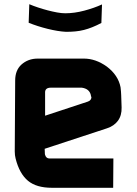

<svg xmlns="http://www.w3.org/2000/svg" viewBox="-20 -891 648 911"><path d="M518 -139 517 0H226Q153 0 113 -33Q72 -67 54 -139Q50 -154 50 -173L52 -509Q52 -557 81 -584Q113 -613 159 -613H378Q434 -613 487 -575Q541 -534 552 -477Q553 -466 554 -457Q555 -448 555 -440L557 -381Q558 -343 539.5 -318Q521 -293 487 -282L192 -185L193 -160L194 -156Q199 -139 215 -139ZM412 -431Q412 -437 411 -440Q404 -470 368 -475H221Q192 -475 194 -449V-342L397 -409Q415 -415 414 -434ZM119 -871Q138 -863 160.5 -855.5Q183 -848 206 -842Q229 -836 250.5 -832Q272 -828 290 -828Q333 -828 380 -840.5Q427 -853 464 -870L461 -782Q438 -770 418 -762Q398 -754 378.5 -749Q359 -744 338 -742Q317 -740 293 -740Q255 -742 206.5 -754Q158 -766 116 -783Z"/></svg>

Font: Covid19
Style: Regular
Weight: 400
Designer: Peter Wiegel
Foundry: (c) CAT - Ing. Peter Wiegel.  for Rudolf Maass + Partner GmbH
Version: Version 001.000